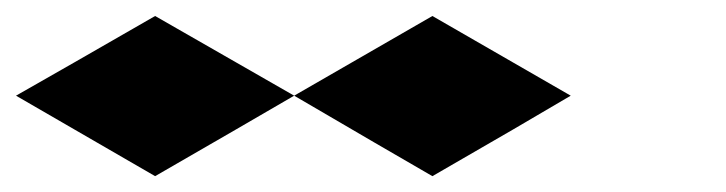

<svg xmlns="http://www.w3.org/2000/svg" viewBox="-21 -520 907 240"><path d="M346.7 -400.4Q404.3 -433.6 519.5 -500Q577.1 -466.8 692.4 -400.4Q634.8 -366.2 519.5 -299.8Q461.9 -333 346.7 -400.4ZM-1 -400.4Q57.6 -433.6 172.9 -500Q230.5 -466.8 346.7 -400.4Q288.1 -366.2 172.9 -299.8Q115.2 -333 -1 -400.4Z"/></svg>

Font: DreiFraktur
Style: Regular
Weight: 400
Designer: JayCobs
Version: Version 1.2